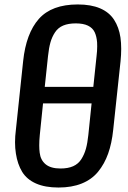

<svg xmlns="http://www.w3.org/2000/svg" viewBox="-20 -838 579 867"><path d="M182.1 -445.8H401.4L416 -584.5Q418.9 -607.9 418.9 -628.4Q418.9 -637.7 418.5 -646Q416.5 -673.3 407.5 -692.6Q398.4 -711.9 377.2 -722.2Q356 -732.4 322.3 -732.4Q288.6 -732.4 265.4 -722.7Q242.2 -712.9 228.5 -692.1Q214.8 -671.4 207.8 -646.5Q200.7 -621.6 196.8 -584.5ZM253.4 -77.1Q287.1 -77.1 310.3 -87.4Q333.5 -97.7 347.2 -119.1Q360.8 -140.6 367.9 -166Q375 -191.4 378.9 -228.5L393.6 -371.1H174.3L159.7 -228.5Q157.2 -203.1 157.2 -181.6Q157.2 -163.1 159.2 -148.4Q163.1 -115.2 186 -96.2Q209 -77.1 253.4 -77.1ZM244.1 8.8Q183.6 8.8 142.3 -9.5Q101.1 -27.8 80.1 -62Q59.1 -96.7 51.8 -144.5Q47.9 -168.5 47.9 -195.6Q47.9 -222.7 51.8 -252.4L84.5 -562Q97.7 -687.5 155.5 -752.7Q213.4 -817.9 331.1 -817.9Q391.1 -817.9 432.1 -800.3Q473.1 -782.7 495.1 -748.8Q517.1 -714.8 523.9 -668.9Q527.3 -645 527.3 -617.2Q527.3 -591.3 524.4 -562L491.2 -252Q484.9 -190.9 468.3 -144.3Q451.7 -97.7 422.9 -62.5Q394 -27.3 349.1 -9.3Q304.2 8.8 244.1 8.8Z"/></svg>

Font: Oswald
Style: Regular
Weight: 400
Designer: Vernon Adams
Foundry: Vernon Adams
Version: 3.0; ttfautohint (v0.94.23-7a4d-dirty) -l 8 -r 50 -G 200 -x 